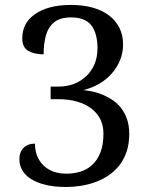

<svg xmlns="http://www.w3.org/2000/svg" viewBox="-20 -744 599 774"><path d="M248 -43.9Q277.8 -43.9 304.7 -52.2Q331.5 -60.5 352.1 -79.6Q372.6 -98.6 384.8 -129.4Q397 -160.2 397 -205.1Q397 -269 348.6 -306.2Q325.2 -324.2 291.5 -334.2Q257.8 -344.2 215.8 -344.2H184.1V-395H215.8Q283.2 -395 327.6 -437Q349.1 -457 361.1 -485.6Q373 -514.2 373 -549.8Q373 -608.9 348.4 -641.4Q323.7 -673.8 266.1 -673.8Q222.2 -673.8 198.2 -654.1Q174.3 -634.3 165 -600.6Q155.8 -566.9 155.8 -524.9Q118.7 -524.9 94.2 -538.8Q69.8 -552.7 69.8 -589.8Q69.8 -650.4 119.6 -686Q144.5 -704.1 181.2 -714.1Q217.8 -724.1 266.1 -724.1Q361.3 -724.1 418.5 -682.6Q445.8 -662.1 460.9 -632.6Q476.1 -603 476.1 -564.9Q476.1 -531.2 464.1 -501.7Q452.1 -472.2 430.7 -447.8Q386.2 -397.9 315.9 -380.9Q325.2 -379.9 335 -378.4Q344.7 -377 355.5 -374.5Q399.4 -364.3 436.5 -338.9Q455.6 -325.2 469.7 -306.6Q483.9 -287.6 492.4 -262.5Q501 -237.3 501 -204.1Q501 -163.1 490.2 -132.3Q479.5 -100.6 460.7 -76.9Q441.9 -53.2 417 -36.6Q392.6 -20 363.8 -9.8Q335.4 0.5 305.7 5.1Q275.9 9.8 247.1 9.8Q197.8 9.8 162.1 0.7Q126.5 -8.3 103.5 -23.4Q80.1 -38.6 69.1 -58.8Q58.1 -79.1 58.1 -101.1Q58.1 -131.3 75.2 -148.2Q92.3 -165 121.1 -165Q121.1 -110.8 155 -77.4Q189 -43.9 248 -43.9Z"/></svg>

Font: Koh Santepheap
Style: Regular
Weight: 400
Designer: Danh Hong
Version: Version 2.002; ttfautohint (v1.8.3)